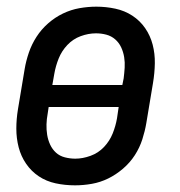

<svg xmlns="http://www.w3.org/2000/svg" viewBox="-20 -548 540 576"><path d="M205 8Q175 8 147 2Q119 -4 96.5 -19Q74 -34 58.5 -56.5Q43 -79 36 -106Q29 -133 29 -162Q29 -191 34 -221L54 -341Q58 -365 66.5 -390Q75 -415 89.5 -437.5Q104 -460 124.5 -478Q145 -496 169 -507.5Q193 -519 218.5 -523.5Q244 -528 269 -528Q298 -528 326 -522Q354 -516 377 -501Q400 -486 415.5 -463.5Q431 -441 438 -414Q445 -387 444.5 -358Q444 -329 439 -299L419 -179Q415 -155 407 -130Q399 -105 384.5 -82.5Q370 -60 349 -42Q328 -24 304.5 -12.5Q281 -1 255.5 3.5Q230 8 205 8ZM347 -293 351 -313Q353 -329 354 -345Q355 -361 352.5 -376.5Q350 -392 343.5 -406Q337 -420 325.5 -430Q314 -440 299 -444Q284 -448 268 -448Q245 -448 222 -439.5Q199 -431 182 -413Q165 -395 156 -372.5Q147 -350 143 -327L137 -293ZM206 -72Q228 -72 251.5 -80.5Q275 -89 292 -107Q309 -125 318 -147.5Q327 -170 331 -193L336 -227H126L123 -207Q120 -191 119.5 -175Q119 -159 121.5 -143.5Q124 -128 130.5 -114Q137 -100 148 -90Q159 -80 174.5 -76Q190 -72 206 -72Z"/></svg>

Font: Iosevka SS04 Medium
Style: Italic
Weight: 500
Italic angle: -9°
Monospace: yes
Designer: Belleve Invis
Foundry: Belleve Invis
Version: Version 19.0.0; ttfautohint (v1.8.4)